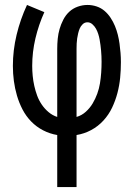

<svg xmlns="http://www.w3.org/2000/svg" viewBox="-20 -540 540 775"><path d="M211 215V5Q181 0 154 -14Q127 -28 106 -49.5Q85 -71 71 -98Q57 -125 48.5 -154Q40 -183 36 -213Q32 -243 32 -274Q32 -337 47 -399.5Q62 -462 89 -520L159 -491Q136 -440 123 -385Q110 -330 110 -274Q110 -254 112 -233.5Q114 -213 118.5 -193Q123 -173 130 -154Q137 -135 148.5 -118Q160 -101 176 -87.5Q192 -74 211 -68V-343Q211 -363 213 -383.5Q215 -404 220.5 -423Q226 -442 235.5 -460.5Q245 -479 259.5 -492.5Q274 -506 293.5 -513Q313 -520 333 -520Q352 -520 370 -514Q388 -508 402 -496Q416 -484 426.5 -468Q437 -452 444 -435Q451 -418 455.5 -400Q460 -382 462.5 -363.5Q465 -345 466.5 -326.5Q468 -308 468 -289Q468 -257 465 -226Q462 -195 454 -164.5Q446 -134 432.5 -105.5Q419 -77 397.5 -53.5Q376 -30 348 -15Q320 0 289 5V215ZM289 -68Q310 -74 326.5 -89Q343 -104 354 -122.5Q365 -141 372.5 -161.5Q380 -182 383.5 -203.5Q387 -225 388.5 -247Q390 -269 390 -291Q390 -302 389.5 -313.5Q389 -325 388 -336Q387 -347 385.5 -358.5Q384 -370 382 -381Q380 -392 376.5 -403Q373 -414 367.5 -424Q362 -434 353 -442Q344 -450 333 -450Q322 -450 314 -442.5Q306 -435 302 -425.5Q298 -416 295.5 -405.5Q293 -395 291.5 -385Q290 -375 289.5 -364.5Q289 -354 289 -343Z"/></svg>

Font: Iosevka Curly
Style: Regular
Weight: 400
Monospace: yes
Designer: Belleve Invis
Foundry: Belleve Invis
Version: Version 22.1.2; ttfautohint (v1.8.4)